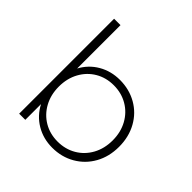

<svg xmlns="http://www.w3.org/2000/svg" viewBox="-193 -900 1061 1061"><g transform="rotate(45 337.5 -369.0)"><path d="M626 -261Q626 -184 592.5 -124Q559 -64 500 -30Q441 4 368 4Q298 4 241.5 -29.5Q185 -63 154 -123V0H106V-742H156V-403Q187 -461 243 -493.5Q299 -526 368 -526Q441 -526 500 -492.5Q559 -459 592.5 -398.5Q626 -338 626 -261ZM576 -261Q576 -325 548.5 -375Q521 -425 473 -453Q425 -481 365 -481Q305 -481 257.5 -453Q210 -425 182.5 -375Q155 -325 155 -261Q155 -197 182.5 -147Q210 -97 257.5 -69Q305 -41 365 -41Q425 -41 473 -69Q521 -97 548.5 -147Q576 -197 576 -261Z"/></g></svg>

Font: Montserrat Alternates Light
Style: Regular
Weight: 300
Designer: Julieta Ulanovsky
Foundry: Julieta Ulanovsky
Version: Version 7.200